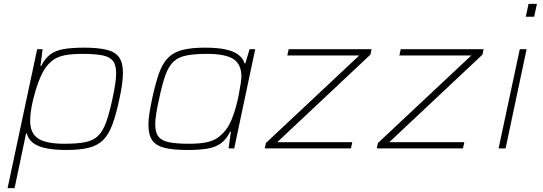

<svg xmlns="http://www.w3.org/2000/svg" viewBox="-20 -763 2790 987"><path d="M19 204 171 -510H199L188 -424H192Q211 -463 239 -483.5Q267 -504 309 -511Q351 -518 412 -518Q485 -518 529 -507Q573 -496 592.5 -468Q612 -440 612 -389Q612 -364 607.5 -330.5Q603 -297 594 -255Q577 -175 558 -123.5Q539 -72 510.5 -43.5Q482 -15 436.5 -3.5Q391 8 321 8Q261 8 218.5 -0.5Q176 -9 151 -27.5Q126 -46 118 -77H114L55 204ZM311 -24Q376 -24 417 -32Q458 -40 483 -63.5Q508 -87 525 -133Q542 -179 558 -255Q567 -296 572 -329Q577 -362 577 -386Q577 -429 560.5 -450Q544 -471 506.5 -478.5Q469 -486 405 -486Q349 -486 313.5 -479Q278 -472 255 -456Q232 -440 212 -412Q200 -394 188.5 -368Q177 -342 167.5 -312Q158 -282 150.5 -251.5Q143 -221 139 -192.5Q135 -164 135 -142Q135 -78 176 -51Q217 -24 311 -24Z M943 8Q870 8 826 -3Q782 -14 762.5 -42Q743 -70 743 -121Q743 -147 748 -180Q753 -213 762 -255Q779 -335 797.5 -386.5Q816 -438 844.5 -466.5Q873 -495 918.5 -506.5Q964 -518 1034 -518Q1097 -518 1139 -509Q1181 -500 1205 -482Q1229 -464 1237 -437H1241L1263 -510H1292L1184 0H1155L1167 -86H1163Q1144 -47 1116 -26.5Q1088 -6 1046.5 1Q1005 8 943 8ZM951 -24Q1007 -24 1041.5 -31.5Q1076 -39 1099 -55Q1122 -71 1143 -98Q1158 -118 1170.5 -148Q1183 -178 1192.5 -212.5Q1202 -247 1208 -279Q1214 -311 1217.5 -335Q1221 -359 1221 -368Q1221 -433 1180 -459.5Q1139 -486 1044 -486Q980 -486 939 -478Q898 -470 872.5 -446.5Q847 -423 830.5 -377Q814 -331 798 -255Q789 -215 783.5 -181.5Q778 -148 778 -124Q778 -82 795 -60.5Q812 -39 850 -31.5Q888 -24 951 -24Z M1341 0 1347 -28 1827 -478H1457L1464 -510H1890L1884 -482L1405 -32H1791L1784 0Z M1917 0 1923 -28 2403 -478H2033L2040 -510H2466L2460 -482L1981 -32H2367L2360 0Z M2683 -677 2697 -743H2740L2726 -677ZM2543 0 2652 -510H2687L2579 0Z"/></svg>

Font: Saira Expanded Thin
Style: Italic
Weight: 250
Width: 7
Italic angle: -12°
Designer: Hector Gatti with collaboration of the Omnibus-Type team
Foundry: Omnibus-Type
Version: Version 1.101